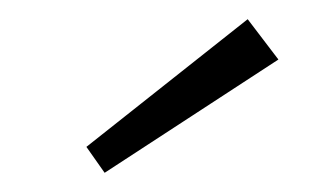

<svg xmlns="http://www.w3.org/2000/svg" viewBox="-20 -807 343 200"><path d="M89 -627 70 -654 238 -787 270 -745Z"/></svg>

Font: Bitter Light
Style: Regular
Weight: 300
Designer: Sol Matas, and Bitter project Authors
Foundry: Sol Matas
Version: Version 2.001